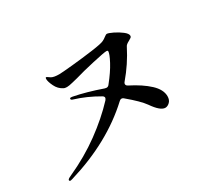

<svg xmlns="http://www.w3.org/2000/svg" viewBox="-115 -902 1231 1092"><g transform="rotate(-30 500.0 -356.0)"><path d="M616 -367Q616 -357 628 -351Q703 -313 747.5 -271.5Q792 -230 792 -186Q792 -162 778 -148.5Q764 -135 749 -135Q717 -135 673 -199Q646 -237 573 -298Q566 -305 557 -305Q550 -305 543 -298Q363 -131 88 -49Q79 -46 76 -46Q67 -46 67 -53Q67 -60 90 -70Q209 -124 305.5 -194.5Q402 -265 474 -342Q481 -351 481 -356Q481 -365 470 -371Q395 -415 316 -439Q305 -442 305 -449Q305 -455 313 -455L323 -454Q405 -438 505 -403Q513 -401 516 -401Q527 -401 534 -411Q579 -467 603.5 -513Q628 -559 628 -576Q628 -582 618 -582Q603 -582 525 -564.5Q447 -547 397 -532Q388 -530 362.5 -523.5Q337 -517 323 -517Q309 -517 301 -522Q273 -536 258 -567Q243 -598 243 -616Q243 -625 248 -625Q251 -625 257 -620.5Q263 -616 271 -611Q287 -602 322 -602Q339 -602 410.5 -609Q482 -616 547.5 -625Q613 -634 629 -642Q640 -647 652 -656.5Q664 -666 670 -666Q680 -666 708 -652.5Q736 -639 758.5 -621.5Q781 -604 781 -590Q781 -583 776 -579Q771 -575 760 -569Q738 -558 733 -547Q687 -456 622 -380Q616 -374 616 -367Z"/></g></svg>

Font: Shippori Mincho B1 SemiBold
Style: Regular
Weight: 600
Designer: FONTDASU
Foundry: FONTDASU / Google Inc. / but / Adobe
Version: Version 3.110; ttfautohint (v1.8.3)